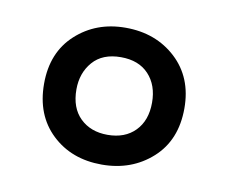

<svg xmlns="http://www.w3.org/2000/svg" viewBox="-44 -776 453 380"><g transform="rotate(10 182.0 -585.5)"><path d="M181 -448Q120 -448 80.5 -485.5Q41 -523 41 -586Q41 -649 81.5 -686Q122 -723 181 -723Q242 -723 282.5 -685.5Q323 -648 323 -586Q323 -522 282 -485Q241 -448 181 -448ZM182 -508Q217 -508 237.5 -529Q258 -550 258 -586Q258 -621 238 -642.5Q218 -664 182 -664Q145 -664 125.5 -641.5Q106 -619 106 -586Q106 -549 127 -528.5Q148 -508 182 -508Z"/></g></svg>

Font: Noto Sans Ethiopic ExtraCondensed Medium
Style: Regular
Weight: 500
Width: 2
Designer: Monotype Design Team
Foundry: Monotype Imaging Inc.
Version: Version 2.102; ttfautohint (v1.8.4.7-5d5b)